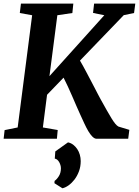

<svg xmlns="http://www.w3.org/2000/svg" viewBox="-21 -763 764 1056"><path d="M353 20Q369.1 23.4 381.8 33.2Q394.5 43 403.8 56.9Q413.1 70.8 418 87.9Q422.9 105 422.9 123Q422.9 153.8 413.1 179.7Q403.3 205.6 388.4 224.9Q373.5 244.1 356 256.6Q338.4 269 322.3 272.5L278.3 244.6L279.3 231.9Q292 223.1 303 205.3Q314 187.5 314 162.6Q314 153.8 311.3 144.8Q308.6 135.7 304.2 128.2Q299.8 120.6 293.7 115.5Q287.6 110.4 280.3 109.4L283.2 69.8ZM4.4 -47.4 76.2 -62 155.8 -679.2 87.9 -691.4 94.2 -743.2H382.3L377 -691.4L294.4 -679.2L251 -344.2L552.7 -679.2L490.7 -691.9L496.6 -743.2H723.1L716.3 -691.4L659.7 -679.7L418.9 -429.7Q426.8 -416.5 436.3 -399.2Q445.8 -381.8 456.1 -362.3Q466.3 -342.8 477.1 -322.5Q487.8 -302.2 497.8 -283Q507.8 -263.7 516.4 -247.1Q524.9 -230.5 531.7 -218.3Q551.3 -183.1 566.2 -156.7Q581.1 -130.4 592.5 -111.8Q604 -93.3 613 -82.3Q622.1 -71.3 630.4 -66.9L690.4 -48.8L684.1 0H507.3Q497.1 -1.5 486.3 -12.5Q475.6 -23.4 464.8 -41.5Q454.1 -59.6 443.1 -83.3Q432.1 -106.9 420.4 -132.8Q410.6 -153.8 399.4 -179.9Q388.2 -206.1 376.2 -233.6Q364.3 -261.2 352.1 -287.6Q339.8 -314 328.6 -335.9L237.8 -241.7L214.8 -62L296.4 -47.9L292 0H-1Z"/></svg>

Font: Merriweather Bold
Style: Italic
Weight: 700
Italic angle: -7°
Designer: Eben Sorkin ( eben@eyebytes.com )
Foundry: Eben Sorkin ( eben@eyebytes.com )
Version: Version 1.5; ttfautohint (v0.97) -l 13 -r 13 -G 200 -x 24 -f